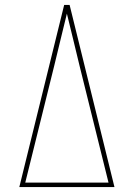

<svg xmlns="http://www.w3.org/2000/svg" viewBox="-20 -755 540 775"><path d="M58 0 239 -735H261L442 0ZM418 -18 301 -490Q288 -543 275.5 -595.5Q263 -648 250 -700Q237 -648 224.5 -595.5Q212 -543 199 -490L82 -18Z"/></svg>

Font: Iosevka Thin
Style: Regular
Weight: 100
Monospace: yes
Designer: Belleve Invis
Foundry: Belleve Invis
Version: Version 32.5.0; ttfautohint (v1.8.4)